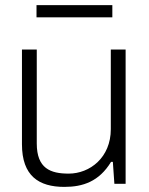

<svg xmlns="http://www.w3.org/2000/svg" viewBox="-20 -720 584 752"><path d="M123 -652H420V-700H123ZM232 12C305 12 368 -9 415 -86H422L428 0H472V-526H414V-214C414 -103 332 -40 249 -40C178 -40 124 -60 124 -158V-526H66V-155C66 -31 132 12 232 12Z"/></svg>

Font: Archivo ExtraLight
Style: Regular
Weight: 200
Designer: Hector Gatti
Foundry: Omnibus-Type
Version: Version 2.001